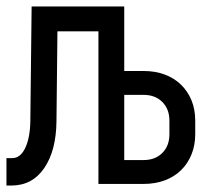

<svg xmlns="http://www.w3.org/2000/svg" viewBox="-25 -570 645 595"><path d="M-5 5V-80H13Q38 -80 53 -111Q68 -142 69 -194L73 -550H360V-350H420Q456 -350 485.5 -339Q515 -328 536 -307.5Q557 -287 568.5 -259Q580 -231 580 -196V-154Q580 -120 568.5 -91.5Q557 -63 536 -42.5Q515 -22 485.5 -11Q456 0 420 0H280V-473H153L150 -194Q149 -103 112 -49Q75 5 10 5ZM420 -74Q456 -74 478 -96Q500 -118 500 -154V-196Q500 -232 478 -254Q456 -276 420 -276H360V-74Z"/></svg>

Font: JetBrainsMono NF
Style: Regular
Weight: 400
Monospace: yes
Designer: Philipp Nurullin, Konstantin Bulenkov
Foundry: JetBrains
Version: Version 1.0.2; ttfautohint (v1.8.3)